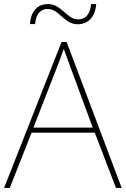

<svg xmlns="http://www.w3.org/2000/svg" viewBox="-20 -922 617 942"><path d="M127 -804H152C158 -864 187 -878 214 -878C272 -878 293 -803 361 -803C411 -803 447 -837 452 -902H427C421 -841 391 -827 362 -827C308 -827 282 -902 216 -902C165 -902 132 -870 127 -804ZM549 0H577L307 -716H282L0 0H28L135 -271H445ZM325 -594 435 -296H144L260 -593C270 -620 283 -652 293 -682C306 -645 317 -617 325 -594Z"/></svg>

Font: Noto Sans Malayalam Thin
Style: Regular
Weight: 100
Designer: Jelle Bosma - Monotype Design Team
Foundry: Monotype Imaging Inc.
Version: Version 2.104